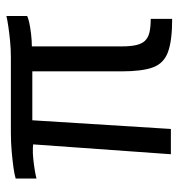

<svg xmlns="http://www.w3.org/2000/svg" viewBox="1 -555 558 600"><g transform="rotate(-90 280.0 -255.0)"><path d="M521 4Q453 4 417.5 -9Q382 -22 369.5 -56Q357 -90 357 -154V-450L435 -451V-154Q435 -127 439 -109Q443 -91 452.5 -81Q462 -71 478.5 -67Q495 -63 521 -63ZM98 0 130 -447H205L177 0ZM22 -420V-485Q35 -489 57 -492Q79 -495 107 -497.5Q135 -500 165 -500H400Q427 -500 452 -502.5Q477 -505 497.5 -508Q518 -511 530 -514V-449Q515 -442 475 -437Q435 -432 376 -436L363 -433H173L150 -427Q121 -434 83.5 -430Q46 -426 22 -420Z"/></g></svg>

Font: Cairo
Style: Regular
Weight: 400
Designer: Mohamed Gaber, Accademia di Belle Arti di Urbino
Foundry: Kief Type Foundry, Accademia di Belle Arti di Urbino
Version: Version 3.120